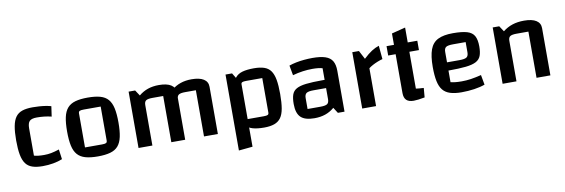

<svg xmlns="http://www.w3.org/2000/svg" viewBox="-56 -1068 4938 1678"><g transform="rotate(-10 2412.5 -229.0)"><path d="M244 11Q189 11 152 -1.5Q115 -14 93.5 -43.5Q72 -73 62.5 -123.5Q53 -174 53 -250Q53 -326 62.5 -376.5Q72 -427 93.5 -456.5Q115 -486 152 -498.5Q189 -511 244 -511Q272 -511 302.5 -509Q333 -507 361 -502.5Q389 -498 408 -492L395 -402Q362 -410 330.5 -413.5Q299 -417 265 -417Q219 -417 201 -399Q183 -381 183 -335V-93Q214 -83 273 -83Q306 -83 336.5 -89Q367 -95 407 -108L419 -20Q383 -5 337.5 3Q292 11 244 11Z M733 11Q667 11 623 -1.5Q579 -14 553 -43.5Q527 -73 516 -123.5Q505 -174 505 -250Q505 -326 516 -376.5Q527 -427 553 -456.5Q579 -486 623 -498.5Q667 -511 733 -511Q800 -511 844 -498.5Q888 -486 913.5 -456.5Q939 -427 950 -377Q961 -327 961 -250Q961 -174 950 -123.5Q939 -73 913.5 -43.5Q888 -14 843.5 -1.5Q799 11 733 11ZM635 -86H786Q813 -86 822.5 -91.5Q832 -97 832 -112V-414H681Q654 -414 644.5 -408.5Q635 -403 635 -388Z M1095 0V-500H1153L1186 -450Q1223 -481 1267 -496Q1311 -511 1365 -511Q1435 -511 1472 -487.5Q1509 -464 1509 -419V0H1386V-410H1292Q1250 -410 1234 -399.5Q1218 -389 1218 -359V0ZM1386 0V-500L1476 -450Q1513 -481 1557 -496Q1601 -511 1655 -511Q1725 -511 1762 -487.5Q1799 -464 1799 -419V0H1676V-410H1582Q1540 -410 1524 -399.5Q1508 -389 1508 -359V0Z M2208 15Q2146 15 2105.5 3Q2065 -9 2042.5 -38Q2020 -67 2010.5 -118.5Q2001 -170 2001 -250Q2001 -330 2010.5 -380.5Q2020 -431 2042.5 -459.5Q2065 -488 2105.5 -499.5Q2146 -511 2208 -511Q2263 -511 2299.5 -498.5Q2336 -486 2357 -456.5Q2378 -427 2387 -377Q2396 -327 2396 -250Q2396 -173 2387 -121.5Q2378 -70 2356.5 -40.5Q2335 -11 2298.5 2Q2262 15 2208 15ZM2078 -83H2221Q2247 -83 2256.5 -88Q2266 -93 2266 -108V-414H2122Q2097 -414 2087.5 -409Q2078 -404 2078 -392ZM1955 174V-500H2013L2078 -392V162Z M2655 11Q2571 11 2534 -25Q2497 -61 2497 -143Q2497 -194 2508 -225.5Q2519 -257 2549 -274Q2579 -291 2635 -297.5Q2691 -304 2781 -304H2830V-231H2688Q2643 -231 2626 -219.5Q2609 -208 2609 -176V-79H2722Q2767 -79 2783.5 -90Q2800 -101 2800 -133V-407Q2768 -417 2711 -417Q2670 -417 2625.5 -411Q2581 -405 2535 -392L2519 -480Q2547 -490 2581.5 -497Q2616 -504 2654 -507.5Q2692 -511 2728 -511Q2799 -511 2842 -496.5Q2885 -482 2904 -449.5Q2923 -417 2923 -363V0H2864L2832 -50Q2796 -19 2752.5 -4Q2709 11 2655 11Z M3139 -500 3179 -424Q3220 -463 3253 -484Q3286 -505 3318 -515L3329 -395Q3309 -390 3285 -380.5Q3261 -371 3239.5 -359.5Q3218 -348 3203 -336V0H3080V-500Z M3536 11Q3492 11 3471 -9.5Q3450 -30 3450 -72V-601L3572 -632V-90Q3587 -88 3602.5 -86.5Q3618 -85 3641 -84L3634 -1Q3602 5 3578 8Q3554 11 3536 11ZM3384 -417V-500H3657V-417Z M3960 11Q3901 11 3860 -2Q3819 -15 3795 -44.5Q3771 -74 3760.5 -124.5Q3750 -175 3750 -250Q3750 -347 3771 -404.5Q3792 -462 3841.5 -486.5Q3891 -511 3974 -511Q4055 -511 4100 -497.5Q4145 -484 4163.5 -450.5Q4182 -417 4182 -357Q4182 -306 4170 -274.5Q4158 -243 4126 -226Q4094 -209 4035 -202.5Q3976 -196 3880 -196H3850V-269H3990Q4037 -269 4054 -280.5Q4071 -292 4071 -324V-415H3960Q3914 -415 3897 -404Q3880 -393 3880 -361V-93Q3900 -88 3923 -85.5Q3946 -83 3979 -83Q4020 -83 4060 -89Q4100 -95 4153 -108L4169 -20Q4128 -5 4073.5 3Q4019 11 3960 11Z M4326 0V-500H4384L4417 -450Q4456 -481 4502 -496Q4548 -511 4606 -511Q4676 -511 4713 -487.5Q4750 -464 4750 -419V0H4627V-410H4523Q4481 -410 4465 -399.5Q4449 -389 4449 -359V0Z"/></g></svg>

Font: Changa Medium
Style: Regular
Weight: 500
Designer: Eduardo Rodriguez Tunni
Foundry: Eduardo Rodriguez Tunni
Version: Version 3.003